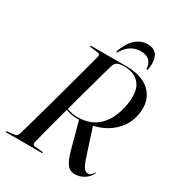

<svg xmlns="http://www.w3.org/2000/svg" viewBox="-216 -1005 1053 1145"><g transform="rotate(30 310.5 -433.0)"><path d="M578.5 -55Q567 -26.5 537.2 -7.2Q507.5 12 472 12Q441.5 12 421.8 -10.8Q402 -33.5 385 -93L334 -282Q331 -282 327.5 -282Q300 -282 278.8 -286.2Q257.5 -290.5 241.5 -297.5Q219.5 -216.5 200.8 -145.8Q182 -75 172.5 -36Q170 -27.5 173 -20.8Q176 -14 184.5 -13L238.5 -7.5Q244.5 -7 244.5 -3.5Q244.5 0 239.5 0H-3.5Q-9 0 -9 -3Q-9 -7.5 -2.5 -7.5L47.5 -13.5Q63.5 -15 71 -37Q79.5 -66.5 93.5 -116Q107.5 -165.5 124.5 -226.2Q141.5 -287 159 -351.5Q176.5 -416 193 -476.8Q209.5 -537.5 222.8 -586.8Q236 -636 243.5 -666Q247 -683 230 -685.5L178 -692Q171.5 -693 171.5 -696.5Q171.5 -700 176.5 -700H422Q492.5 -700 542.5 -674.8Q592.5 -649.5 615 -602.2Q637.5 -555 626 -489Q614.5 -418.5 561.8 -365.8Q509 -313 423.5 -292.5L483.5 -108.5Q499 -60.5 511.5 -45.5Q524 -30.5 539.5 -30.5Q558.5 -30.5 573.5 -55Q576 -59.5 578 -59Q579.5 -58.5 578.5 -55ZM340.5 -656Q331 -622.5 315.2 -566.2Q299.5 -510 280.8 -441.8Q262 -373.5 243.5 -305Q279 -291 317.5 -291Q408 -291 462.8 -345.5Q517.5 -400 535.5 -495.5Q555 -596.5 519.2 -644.8Q483.5 -693 406.5 -693Q380 -693 363.2 -684.8Q346.5 -676.5 340.5 -656ZM450.5 -820.5Q413.5 -820.5 384.8 -803Q356 -785.5 332.5 -747.5Q330 -742 326.5 -742Q321.5 -742 324.5 -749.5Q345 -810.5 381.5 -844Q418 -877.5 465 -877.5Q512 -877.5 531.5 -844Q551 -810.5 540.5 -749.5Q539.5 -742 535 -742Q531 -742 531 -747.5Q527 -787 506 -803.8Q485 -820.5 450.5 -820.5Z"/></g></svg>

Font: Fraunces 144pt S000
Style: Italic
Weight: 400
Italic angle: -16°
Version: Version 1.000; ttfautohint (v1.8.3)